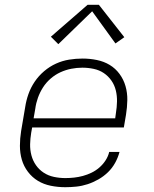

<svg xmlns="http://www.w3.org/2000/svg" viewBox="-20 -772 640 800"><path d="M252 8Q221 8 191.5 2Q162 -4 138 -18.5Q114 -33 96.5 -56Q79 -79 71 -106.5Q63 -134 63 -164.5Q63 -195 68 -226L85 -326Q89 -353 98.5 -380Q108 -407 124.5 -431.5Q141 -456 164 -475.5Q187 -495 213.5 -507Q240 -519 268 -523.5Q296 -528 324 -528Q324 -528 324 -528Q324 -528 324 -528Q354 -528 383.5 -522Q413 -516 437 -501.5Q461 -487 478 -464Q495 -441 503 -413Q511 -385 510.5 -355Q510 -325 505 -294L496 -241H114L110 -219Q106 -195 105.5 -171Q105 -147 111 -124.5Q117 -102 130 -83.5Q143 -65 162 -52.5Q181 -40 204.5 -35Q228 -30 252 -30Q270 -30 288.5 -32Q307 -34 325.5 -39Q344 -44 361.5 -52.5Q379 -61 394 -74Q409 -87 420 -104Q431 -121 435 -139H478Q472 -116 460 -94Q448 -72 430 -54.5Q412 -37 390 -24.5Q368 -12 345 -4.5Q322 3 298.5 5.5Q275 8 252 8ZM460 -279 463 -301Q467 -325 467.5 -349Q468 -373 462.5 -395.5Q457 -418 444 -436.5Q431 -455 412.5 -467.5Q394 -480 370.5 -485Q347 -490 323 -490Q300 -490 277 -485.5Q254 -481 232 -471Q210 -461 191 -444.5Q172 -428 159 -407.5Q146 -387 138 -364.5Q130 -342 127 -319L120 -279ZM223 -588 192 -619 345 -752H392L498 -617L461 -591L364 -725Z"/></svg>

Font: Iosevka SS04 XLt Ex Obl
Style: Regular
Weight: 200
Width: 7
Italic angle: -9°
Monospace: yes
Designer: Belleve Invis
Foundry: Belleve Invis
Version: Version 19.0.0; ttfautohint (v1.8.4)